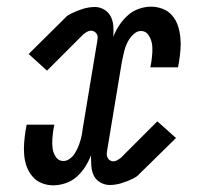

<svg xmlns="http://www.w3.org/2000/svg" viewBox="-20 -548 640 576"><path d="M140 8Q122 8 105.5 1.5Q89 -5 77.5 -18.5Q66 -32 60 -48.5Q54 -65 52.5 -83.5Q51 -102 52.5 -120.5Q54 -139 57 -158L60 -174H143L140 -158Q138 -144 137 -129.5Q136 -115 138 -101.5Q140 -88 148 -76.5Q156 -65 170 -65Q180 -65 189 -71.5Q198 -78 203.5 -86.5Q209 -95 213 -104Q217 -113 220 -122.5Q223 -132 225 -141.5Q227 -151 228 -161L272 -426Q273 -432 273 -437Q273 -442 270 -446.5Q267 -451 262.5 -453.5Q258 -456 253 -456Q247 -456 241 -452.5Q235 -449 230 -445L121 -336L66 -386L175 -494Q179 -499 184 -502Q189 -505 195 -508Q211 -516 229 -521.5Q247 -527 265 -527Q280 -527 293 -519Q306 -511 312.5 -498Q319 -485 320 -469.5Q321 -454 320 -438Q327 -456 338 -472.5Q349 -489 363.5 -502Q378 -515 396.5 -521.5Q415 -528 433 -528Q451 -528 468 -521.5Q485 -515 496.5 -501.5Q508 -488 513.5 -471.5Q519 -455 521 -436.5Q523 -418 521.5 -399.5Q520 -381 517 -362L514 -346H431L434 -362Q436 -376 437 -390.5Q438 -405 435.5 -418.5Q433 -432 425 -443.5Q417 -455 403 -455Q393 -455 384.5 -448.5Q376 -442 370 -433.5Q364 -425 360 -416Q356 -407 353.5 -397.5Q351 -388 349 -378.5Q347 -369 345 -359L301 -94Q300 -88 300.5 -83Q301 -78 303.5 -73.5Q306 -69 310.5 -66.5Q315 -64 320 -64Q326 -64 332 -67.5Q338 -71 343 -75L452 -184L508 -134L398 -26Q394 -21 389 -18Q384 -15 379 -12Q362 -4 344.5 1.5Q327 7 309 7Q294 7 280.5 -1Q267 -9 261 -22Q255 -35 254 -50.5Q253 -66 253 -82Q246 -64 235.5 -47.5Q225 -31 210.5 -18Q196 -5 177 1.5Q158 8 140 8Z"/></svg>

Font: Iosevka Plex Etoile
Style: Italic
Weight: 400
Italic angle: -9°
Designer: Belleve Invis
Foundry: Belleve Invis
Version: Version 25.1.1; ttfautohint (v1.8.4)